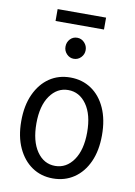

<svg xmlns="http://www.w3.org/2000/svg" viewBox="-87 -825 624 890"><g transform="rotate(10 225.0 -380.5)"><path d="M225 8Q169 8 126.5 -21Q84 -50 59.5 -103Q35 -156 35 -229Q35 -302 59.5 -355.5Q84 -409 126.5 -438Q169 -467 225 -467Q281 -467 324 -438Q367 -409 391 -355.5Q415 -302 415 -229Q415 -156 391 -103Q367 -50 324 -21Q281 8 225 8ZM225 -51Q278 -51 311.5 -99Q345 -147 345 -230Q345 -313 311.5 -360.5Q278 -408 225 -408Q173 -408 139.5 -360.5Q106 -313 106 -230Q106 -147 139 -99Q172 -51 225 -51ZM224 -555Q205 -555 191 -569.5Q177 -584 177 -604Q177 -625 190.5 -639.5Q204 -654 224 -654Q244 -654 258 -639Q272 -624 272 -604Q272 -584 258 -569.5Q244 -555 224 -555ZM111 -713V-769H339V-713Z"/></g></svg>

Font: Inconsolata SemiCondensed
Style: Regular
Weight: 400
Width: 4
Monospace: yes
Designer: Raph Levien, Cyreal, Brenton Simpson
Foundry: Raph Levien, Cyreal, Google
Version: Version 3.001; ttfautohint (v1.8.2.53-6de2)